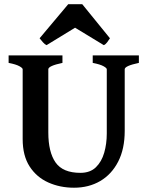

<svg xmlns="http://www.w3.org/2000/svg" viewBox="-20 -879 708 914"><path d="M641.1 -579.6Q573.7 -565.4 573.7 -549.3V-255.9Q573.7 -170.4 542.7 -109.9Q511.7 -49.3 457.3 -17.3Q402.8 14.6 332.5 14.6Q265.6 14.6 210 -10.3Q154.3 -35.2 121.1 -86.4Q87.9 -137.7 87.9 -216.8V-549.3Q87.9 -555.2 72 -564Q56.2 -572.8 21 -579.6V-615.2H277.3V-579.6Q210 -565.4 210 -549.3V-248.5Q210 -154.8 244.6 -105.5Q279.3 -56.2 362.8 -56.2Q409.2 -56.2 436.5 -82.8Q463.9 -109.4 476.1 -152.1Q488.3 -194.8 488.3 -243.2V-549.3Q488.3 -555.2 472.4 -564Q456.5 -572.8 421.4 -579.6V-615.2H641.1ZM503.4 -696.8Q497.6 -687.5 490 -677.5Q482.4 -667.5 474.1 -664.1L337.4 -747.1L201.7 -664.1Q193.4 -667.5 184.6 -677.5Q175.8 -687.5 168.5 -696.8L304.7 -858.9H371.6Z"/></svg>

Font: Gentium Plus
Style: Bold
Weight: 700
Designer: Victor Gaultney, Annie Olsen, Iska Routamaa, Becca Hirsbrunner
Foundry: SIL International
Version: Version 6.101